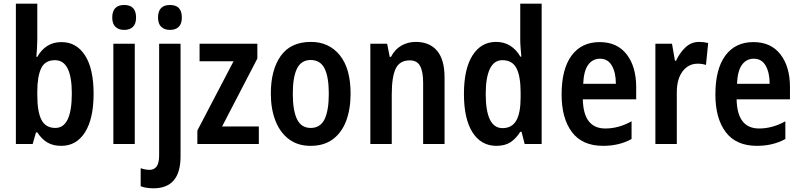

<svg xmlns="http://www.w3.org/2000/svg" viewBox="-20 -780 4337 1040"><path d="M182 -566Q182 -545 180.5 -521Q179 -497 177 -472H182Q204 -511 236.5 -531.5Q269 -552 313 -552Q394 -552 440.5 -480Q487 -408 487 -272Q487 -137 440.5 -63.5Q394 10 312 10Q268 10 237 -8Q206 -26 182 -63H175L157 0H66V-760H182ZM278 -454Q223 -454 202.5 -409Q182 -364 182 -284V-264Q182 -175 204.5 -131Q227 -87 280 -87Q369 -87 369 -274Q369 -454 278 -454Z M653 -753Q717 -753 717 -685Q717 -651 700 -634.5Q683 -618 653 -618Q623 -618 605.5 -634.5Q588 -651 588 -685Q588 -753 653 -753ZM710 -543V0H594V-543Z M836 -685Q836 -753 901 -753Q965 -753 965 -685Q965 -651 948 -634.5Q931 -618 901 -618Q871 -618 853.5 -634.5Q836 -651 836 -685ZM813 240Q772 240 742 229V131Q767 140 790 140Q815 140 828.5 121.5Q842 103 842 61V-543H958V67Q958 239 813 240Z M1382 0H1049V-73L1245 -448H1061V-543H1374V-463L1183 -95H1382Z M1879 -273Q1879 -190 1855.5 -126.5Q1832 -63 1784 -26.5Q1736 10 1662 10Q1593 10 1545 -26Q1497 -62 1472 -126Q1447 -190 1447 -273Q1447 -402 1501 -477.5Q1555 -553 1664 -553Q1762 -553 1820.5 -481Q1879 -409 1879 -273ZM1566 -272Q1566 -181 1589 -134Q1612 -87 1663 -87Q1715 -87 1738 -134Q1761 -181 1761 -273Q1761 -363 1738 -409Q1715 -455 1663 -455Q1612 -455 1589 -409Q1566 -363 1566 -272Z M2232 -553Q2307 -553 2347.5 -505Q2388 -457 2388 -360V0H2272V-332Q2272 -392 2255.5 -422.5Q2239 -453 2200 -453Q2145 -453 2123.5 -408.5Q2102 -364 2102 -268V0H1986V-543H2077L2091 -472H2098Q2118 -512 2153.5 -532.5Q2189 -553 2232 -553Z M2669 10Q2586 10 2539.5 -63Q2493 -136 2493 -271Q2493 -407 2539.5 -480Q2586 -553 2667 -553Q2711 -553 2744 -532Q2777 -511 2799 -473H2804Q2802 -497 2800 -520.5Q2798 -544 2798 -563V-760H2914V0H2822L2805 -66H2798Q2775 -29 2745 -9.5Q2715 10 2669 10ZM2702 -86Q2753 -86 2776.5 -127Q2800 -168 2800 -252V-279Q2800 -367 2777.5 -410.5Q2755 -454 2701 -454Q2656 -454 2633.5 -407Q2611 -360 2611 -271Q2611 -86 2702 -86Z M3228 -552Q3323 -552 3374.5 -485.5Q3426 -419 3426 -308V-242H3137Q3140 -84 3259 -84Q3331 -84 3401 -123V-27Q3334 10 3247 10Q3134 10 3078 -64.5Q3022 -139 3022 -268Q3022 -406 3076 -479Q3130 -552 3228 -552ZM3230 -462Q3190 -462 3166 -429Q3142 -396 3139 -326H3316Q3316 -386 3294.5 -424Q3273 -462 3230 -462Z M3767 -553Q3792 -553 3816 -547L3804 -428Q3785 -435 3759 -435Q3709 -435 3677.5 -393.5Q3646 -352 3646 -280V0H3530V-543H3620L3636 -451H3642Q3661 -493 3692.5 -523Q3724 -553 3767 -553Z M4061 -552Q4156 -552 4207.5 -485.5Q4259 -419 4259 -308V-242H3970Q3973 -84 4092 -84Q4164 -84 4234 -123V-27Q4167 10 4080 10Q3967 10 3911 -64.5Q3855 -139 3855 -268Q3855 -406 3909 -479Q3963 -552 4061 -552ZM4063 -462Q4023 -462 3999 -429Q3975 -396 3972 -326H4149Q4149 -386 4127.5 -424Q4106 -462 4063 -462Z"/></svg>

Font: Noto Sans Devanagari Condensed SemiBold
Style: Regular
Weight: 600
Width: 3
Designer: Jelle Bosma - Monotype Design Team
Foundry: Monotype Imaging Inc.
Version: Version 2.004; ttfautohint (v1.8.4.7-5d5b)